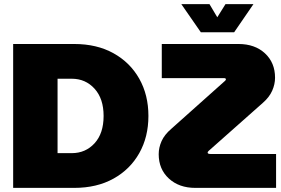

<svg xmlns="http://www.w3.org/2000/svg" viewBox="-20 -914 1368 934"><path d="M44 0V-700H341Q451 -700 532 -655Q613 -610 657.5 -531Q702 -452 702 -350Q702 -248 657.5 -169Q613 -90 532 -45Q451 0 341 0ZM260 -169H329Q396 -169 440 -217Q484 -265 484 -350Q484 -434 440 -482.5Q396 -531 329 -531H260ZM930 0Q851 0 801.5 -45.5Q752 -91 752 -164Q752 -196 766 -227.5Q780 -259 814 -288L1075 -521Q1079 -525 1079 -528Q1079 -534 1069 -534H767V-700H1140Q1220 -700 1269 -654.5Q1318 -609 1318 -536Q1318 -504 1304 -472.5Q1290 -441 1259 -414L995 -180Q990 -175 990 -172Q990 -165 1003 -165H1323V0ZM957 -757 862 -894H999L1037 -830L1077 -894H1213L1119 -757Z"/></svg>

Font: MuseoModerno Black
Style: Regular
Weight: 900
Designer: Pablo Cosgaya, Héctor Gatti, Marcela Romero, and the Authors of The MuseoModerno Project.
Foundry: Omnibus-Type Team
Version: Version 1.001